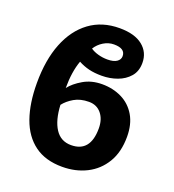

<svg xmlns="http://www.w3.org/2000/svg" viewBox="-139 -874 901 992"><g transform="rotate(20 311.0 -377.5)"><path d="M216 -532Q193 -469 193 -379Q217 -410 261.5 -436Q306 -462 364 -462Q424 -462 472.5 -438Q521 -414 549 -366.5Q577 -319 577 -250Q577 -166 542 -108Q507 -50 447.5 -20Q388 10 314 10Q222 10 162 -34Q102 -78 73 -159.5Q44 -241 44 -353Q44 -480 80.5 -572Q117 -664 185.5 -714.5Q254 -765 350 -765Q433 -765 477 -729.5Q521 -694 521 -636Q521 -590 495.5 -560.5Q470 -531 430 -516.5Q390 -502 345 -502Q305 -502 274.5 -509.5Q244 -517 216 -532ZM351 -676Q321 -676 294 -659.5Q267 -643 251 -617Q268 -605 293 -598Q318 -591 344 -591Q378 -591 395.5 -603Q413 -615 413 -634Q413 -676 351 -676ZM319 -111Q425 -111 425 -241Q425 -291 399.5 -322Q374 -353 331 -353Q284 -353 250.5 -333.5Q217 -314 197 -288Q201 -205 231.5 -158Q262 -111 319 -111Z"/></g></svg>

Font: Noto Sans
Style: Bold
Weight: 700
Designer: Monotype Design Team
Foundry: Monotype Imaging Inc.
Version: Version 2.000;GOOG;noto-source:20170915:90ef993387c0; ttfaut